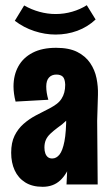

<svg xmlns="http://www.w3.org/2000/svg" viewBox="-20 -710 427 739"><path d="M236 0 240 -85 231 -384Q230 -407 221.5 -415Q213 -423 197 -423Q179 -423 168.5 -411.5Q158 -400 158 -377Q158 -365 160 -352.5Q162 -340 166 -326L40 -319Q36 -334 34 -349Q32 -364 32 -377Q32 -421 50.5 -454.5Q69 -488 105.5 -507Q142 -526 196 -526Q246 -526 277.5 -510Q309 -494 327 -467.5Q345 -441 351.5 -409Q358 -377 357 -345L354 -245L356 0ZM144 9Q104 9 77 -8Q50 -25 36.5 -54.5Q23 -84 23 -122Q23 -161 36 -187.5Q49 -214 70.5 -233Q92 -252 118.5 -266Q145 -280 171 -293Q186 -301 197.5 -309.5Q209 -318 216.5 -329.5Q224 -341 227.5 -354.5Q231 -368 231 -384L286 -349Q281 -314 267.5 -289Q254 -264 236.5 -247Q219 -230 201 -218Q185 -206 173.5 -195Q162 -184 156.5 -171.5Q151 -159 151 -142Q151 -129 154.5 -119.5Q158 -110 164.5 -105Q171 -100 181 -100Q197 -100 209 -115Q221 -130 228 -166Q235 -202 235 -264L280 -312Q280 -245 274 -187Q268 -129 253 -84.5Q238 -40 211.5 -15.5Q185 9 144 9ZM194 -577Q153 -577 112 -590.5Q71 -604 37 -630L73 -689Q101 -673 132 -664.5Q163 -656 194 -656Q227 -656 258 -665Q289 -674 314 -690L348 -635Q317 -606 277.5 -591.5Q238 -577 194 -577Z"/></svg>

Font: Truculenta Black
Style: Regular
Weight: 900
Version: Version 1.002